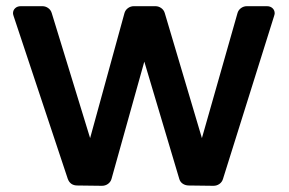

<svg xmlns="http://www.w3.org/2000/svg" viewBox="-20 -593 934 620"><path d="M230 6Q207 6 199 -15L24 -541Q22 -547 22 -550Q22 -560 29 -566.5Q36 -573 47 -573H117Q127 -573 135.5 -567Q144 -561 147 -551L271 -147L382 -551Q385 -561 393.5 -567Q402 -573 412 -573H482Q492 -573 500.5 -567Q509 -561 512 -551L632 -147L747 -551Q750 -561 758.5 -567Q767 -573 777 -573H842Q853 -573 860 -566.5Q867 -560 867 -550Q867 -547 865 -541L700 -15Q697 -5 688.5 1Q680 7 669 7L590 6Q579 6 570.5 0.5Q562 -5 559 -15L446 -394L340 -15Q337 -5 328.5 1Q320 7 309 7Z"/></svg>

Font: Miriam Libre
Style: Bold
Weight: 700
Designer: Michal Sahar
Foundry: Hagilda
Version: Version 1.001